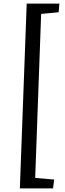

<svg xmlns="http://www.w3.org/2000/svg" viewBox="-20 -832 359 1064"><path d="M175 154 280 163 274 212H90L128 -812H309L305 -764L208 -755Z"/></svg>

Font: Literata
Style: Italic
Weight: 400
Italic angle: -2°
Designer: Latin by Veronika Burian and Jose Scaglione. Greek by Irene Vlachou. Cyrillic by Vera Evstafieva
Foundry: TypeTogether
Version: Version 3.103;gftools[0.9.29]